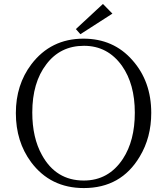

<svg xmlns="http://www.w3.org/2000/svg" viewBox="-20 -935 841 970"><path d="M401.4 -739.7Q553.7 -739.7 648.9 -630.9Q744.1 -523.9 744.1 -364.7Q744.1 -240.2 686 -144Q591.8 15.1 403.3 15.1Q234.9 15.1 137.2 -115.7Q60.1 -219.7 60.1 -363.8Q60.1 -506.3 138.2 -609.9Q236.8 -739.7 401.4 -739.7ZM404.3 -703.6Q284.2 -703.6 213.9 -609.9Q143.1 -517.6 143.1 -366.7Q143.1 -239.3 191.9 -151.9Q262.7 -22.9 403.3 -22.9Q528.8 -22.9 601.1 -132.8Q661.1 -224.6 661.1 -365.7Q661.1 -510.3 596.2 -602.5Q523.9 -703.6 404.3 -703.6ZM500 -915 547.9 -866.2 386.2 -762.2 363.3 -788.1Z"/></svg>

Font: I.Ming
Style: Regular
Weight: 400
Designer: Ichiten Fonts Project
Version: Version 5.10 Mar 24, 2018